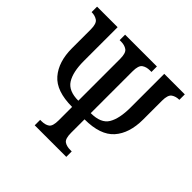

<svg xmlns="http://www.w3.org/2000/svg" viewBox="-175 -893 1071 1071"><g transform="rotate(45 360.5 -357.0)"><path d="M234 0V-43H244Q274 -43 291.5 -55.5Q309 -68 309 -114V-220Q184 -220 130.5 -282Q77 -344 77 -451V-599Q77 -645 58 -658Q39 -671 12 -671V-714H174V-448Q174 -360 203 -314.5Q232 -269 309 -269V-599Q309 -645 290.5 -658Q272 -671 244 -671H233V-714H484V-671H472Q444 -671 425.5 -658Q407 -645 407 -599V-269Q487 -269 514.5 -315Q542 -361 542 -448V-714H704V-671Q677 -671 658 -658Q639 -645 639 -599V-451Q639 -342 585 -281Q531 -220 407 -220V-114Q407 -68 424.5 -55.5Q442 -43 472 -43H483V0Z"/></g></svg>

Font: Noto Serif ExtraCondensed Medium
Style: Regular
Weight: 500
Width: 2
Designer: Monotype Design Team
Foundry: Monotype Imaging Inc.
Version: Version 2.015